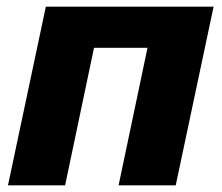

<svg xmlns="http://www.w3.org/2000/svg" viewBox="-20 -558 667 578"><path d="M4 0H176L263 -414H424L337 0H509L623 -538H118Z"/></svg>

Font: Geist ExtraBold
Style: Italic
Weight: 800
Italic angle: -12°
Designer: Basement.studio, Andrés Briganti, Mateo Zaragoza
Foundry: Basement.studio, Vercel, Andrés Briganti, Guido Ferreyra, Mateo Zaragoza
Version: Version 1.500